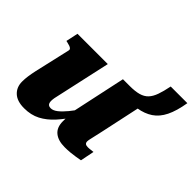

<svg xmlns="http://www.w3.org/2000/svg" viewBox="-161 -939 1174 1174"><g transform="rotate(45 426.0 -352.0)"><path d="M168 12Q107 12 75.5 -17.5Q44 -47 44 -95Q44 -118 47.5 -143Q51 -168 58 -200L111 -431Q113 -439 108 -444.5Q103 -450 93.5 -453.5Q84 -457 70 -460L60 -462L77 -541H339L263 -197Q258 -177 255.5 -163Q253 -149 253 -137Q253 -126 256 -118.5Q259 -111 265.5 -107Q272 -103 283 -103Q303 -103 325.5 -120.5Q348 -138 374 -169.5Q400 -201 427 -243L430 -177Q394 -120 355.5 -77.5Q317 -35 272 -11.5Q227 12 168 12ZM512 5Q455 5 423.5 -21Q392 -47 392 -99Q392 -104 392 -111Q392 -118 392.5 -127Q393 -136 394 -147L383 -136L470 -541H529Q575 -541 605.5 -549.5Q636 -558 655 -578Q674 -598 686 -632Q698 -666 708 -716H852Q839 -637 814.5 -587.5Q790 -538 751 -512Q712 -486 658.5 -477.5Q605 -469 534 -470L671 -526L607 -228Q600 -196 595 -174.5Q590 -153 587 -139Q584 -125 584 -118Q584 -106 591 -100.5Q598 -95 612 -95Q625 -95 637 -97Q649 -99 657 -99L639 -9Q622 -6 601.5 -2.5Q581 1 558.5 3Q536 5 512 5Z"/></g></svg>

Font: Roboto Serif ExtraBold
Style: Italic
Weight: 800
Italic angle: -10°
Version: Version 1.007